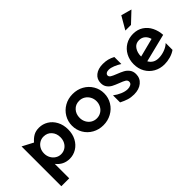

<svg xmlns="http://www.w3.org/2000/svg" viewBox="-34 -1475 2341 2341"><g transform="rotate(-45 1137.0 -304.5)"><path d="M371 11Q434 11 489 -22.5Q544 -56 576.5 -117Q609 -178 609 -257Q609 -336 576.5 -397Q544 -458 489.5 -491Q435 -524 371 -524Q315 -524 275.5 -501.5Q236 -479 201 -438L60 -512V174H196V-75Q263 11 371 11ZM475 -257Q475 -212 456.5 -177Q438 -142 406 -122.5Q374 -103 335 -103Q297 -103 264.5 -123Q232 -143 212.5 -178Q193 -213 193 -256Q193 -300 212 -334.5Q231 -369 263 -388.5Q295 -408 334 -408Q397 -408 436 -364.5Q475 -321 475 -257Z M1231 -257Q1231 -330 1194.5 -391.5Q1158 -453 1094.5 -488.5Q1031 -524 952 -524Q873 -524 809.5 -488Q746 -452 709.5 -390Q673 -328 673 -255Q673 -182 709 -120.5Q745 -59 808.5 -23.5Q872 12 950 12Q1026 12 1090.5 -23Q1155 -58 1193 -120Q1231 -182 1231 -257ZM1097 -256Q1097 -215 1078.5 -180Q1060 -145 1026.5 -124.5Q993 -104 952 -104Q911 -104 878 -124Q845 -144 826 -179.5Q807 -215 807 -257Q807 -322 846.5 -365.5Q886 -409 950 -409Q992 -409 1025.5 -388Q1059 -367 1078 -332Q1097 -297 1097 -256Z M1471 -90Q1429 -90 1379.5 -111Q1330 -132 1289 -164V-42Q1340 -16 1383.5 -2.5Q1427 11 1479 11Q1566 11 1619 -33Q1672 -77 1672 -148Q1672 -195 1648 -227Q1624 -259 1590.5 -277Q1557 -295 1505 -315Q1458 -333 1435.5 -347Q1413 -361 1413 -382Q1413 -399 1428.5 -410.5Q1444 -422 1472 -422Q1506 -422 1549 -404.5Q1592 -387 1631 -362V-483Q1592 -504 1554.5 -513.5Q1517 -523 1472 -523Q1389 -523 1338.5 -483Q1288 -443 1288 -375Q1288 -329 1311 -298.5Q1334 -268 1365.5 -251.5Q1397 -235 1449 -215Q1499 -197 1523 -182Q1547 -167 1547 -142Q1547 -115 1524 -102.5Q1501 -90 1471 -90Z M2005 -90Q1960 -90 1928 -109Q1896 -128 1878 -162L2243 -253Q2239 -326 2208.5 -387.5Q2178 -449 2122.5 -485.5Q2067 -522 1992 -522Q1918 -522 1859.5 -487Q1801 -452 1768 -390.5Q1735 -329 1735 -254Q1735 -177 1769.5 -116Q1804 -55 1865 -20.5Q1926 14 2002 14Q2052 14 2103.5 -0.5Q2155 -15 2194 -43V-161Q2160 -128 2108 -109Q2056 -90 2005 -90ZM1988 -416Q2033 -416 2064.5 -389.5Q2096 -363 2108 -318L1867 -256L1866 -261Q1866 -323 1897.5 -369.5Q1929 -416 1988 -416ZM1954 -616H2051L2188 -745L2051 -783Z"/></g></svg>

Font: Geom SemiBold
Style: Bold
Weight: 600
Version: Version 1.102